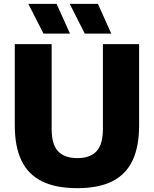

<svg xmlns="http://www.w3.org/2000/svg" viewBox="-20 -970 802 1000"><path d="M383 10Q270 10 198 -26Q126 -62 91.5 -134.5Q57 -207 57 -316.5V-740H249V-298Q249 -217.5 282.8 -182Q316.5 -146.5 383 -146.5Q449 -146.5 482.5 -182Q516 -217.5 516 -298V-740H704.5V-316.5Q704.5 -207 670.5 -134.5Q636.5 -62 565.2 -26Q494 10 383 10ZM421.5 -795 343 -950H490L559.5 -795ZM206.5 -795 127.5 -950H274.5L344.5 -795Z"/></svg>

Font: Encode Sans SC Condensed Thin ExtraBold
Style: Regular
Weight: 800
Version: Version 3.002